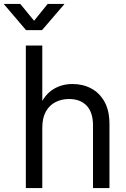

<svg xmlns="http://www.w3.org/2000/svg" viewBox="-67 -960 644 980"><path d="M148.9 -307.6V0H64.9V-727.5H148.9V-395.5H126Q151.4 -466.8 196.8 -499Q242.2 -531.2 303.2 -531.2Q356 -531.2 398.7 -508.5Q441.4 -485.8 466.6 -440.4Q491.7 -395 491.7 -326.2V0H407.7V-319.8Q407.7 -386.2 375.5 -420.4Q343.3 -454.6 285.2 -454.6Q247.6 -454.6 216.6 -439Q185.5 -423.3 167.2 -390.9Q148.9 -358.4 148.9 -307.6ZM36.6 -939.9 106.9 -854 176.3 -939.9H261.2V-938.5L147.5 -806.2H65.9L-46.9 -938.5V-939.9Z"/></svg>

Font: Inter 28pt
Style: Regular
Weight: 400
Designer: Rasmus Andersson
Foundry: rsms
Version: Version 4.001;git-66647c0bb